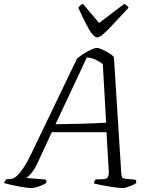

<svg xmlns="http://www.w3.org/2000/svg" viewBox="-47 -966 781 986"><path d="M113 0Q106 0 89.5 -2Q73 -4 52.5 -8Q32 -12 11 -16.5Q-10 -21 -27 -26Q-25 -31 -20.5 -37.5Q-16 -44 -12 -46H3Q15 -46 27.5 -53.5Q40 -61 53.5 -77Q67 -93 81.5 -116.5Q96 -140 111 -171L349 -666Q360 -675 374 -684.5Q388 -694 403 -702Q418 -710 430.5 -715Q443 -720 450 -720Q460 -720 477.5 -712Q495 -704 512.5 -693.5Q530 -683 538 -673L576 -73Q578 -59 580.5 -54.5Q583 -50 597 -48L649 -43Q651 -42 652 -35.5Q653 -29 653 -26Q644 -20 630.5 -14Q617 -8 605 -4Q593 0 585 0Q577 0 561.5 -1.5Q546 -3 528 -6Q510 -9 492 -12Q474 -15 458.5 -18.5Q443 -22 435 -24Q436 -30 439 -36.5Q442 -43 445 -45H460Q481 -45 492.5 -47Q504 -49 508.5 -60Q513 -71 511 -97L500 -287H219L144 -125Q129 -94 113 -75.5Q97 -57 88 -52L187 -44Q189 -42 190.5 -37.5Q192 -33 190 -26Q179 -19 164 -13Q149 -7 135.5 -3.5Q122 0 113 0ZM238 -328Q298 -329 344.5 -330Q391 -331 429 -332.5Q467 -334 498 -336L481 -637Q465 -649 444 -659.5Q423 -670 399 -671ZM452 -774Q441 -774 427.5 -790Q414 -806 396.5 -840Q379 -874 355 -926Q360 -932 364.5 -937Q369 -942 379 -946L462 -848L591 -946Q599 -942 605.5 -936.5Q612 -931 613 -926Q566 -876 534.5 -842Q503 -808 483.5 -791Q464 -774 452 -774Z"/></svg>

Font: Texturina 12pt Thin
Style: Italic
Weight: 250
Italic angle: -11°
Designer: Guillermo Torres Carreño
Foundry: Omnibus-Type
Version: Version 1.002